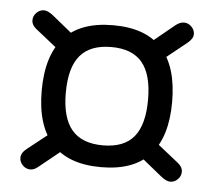

<svg xmlns="http://www.w3.org/2000/svg" viewBox="-39 -537 558 500"><g transform="rotate(5 240.0 -287.0)"><path d="M240 -472Q154 -472 111.5 -425Q69 -378 69 -286Q69 -195 111.5 -148Q154 -101 240 -101Q326 -101 368 -148Q410 -195 410 -286Q410 -378 368 -425Q326 -472 240 -472ZM240 -415Q295 -415 321 -383.5Q347 -352 347 -287Q347 -221 321 -189.5Q295 -158 240 -158Q185 -158 158.5 -189.5Q132 -221 132 -286Q132 -352 158.5 -383.5Q185 -415 240 -415ZM156 -423 81 -484Q67 -495 57 -495Q46 -495 37.5 -486.5Q29 -478 29 -467Q29 -454 42 -444L120 -382ZM360 -382 436 -443Q451 -455 451 -467Q451 -478 442.5 -486.5Q434 -495 423 -495Q412 -495 401 -486L324 -423ZM120 -192 43 -131Q29 -120 29 -107Q29 -96 37.5 -87.5Q46 -79 57 -79Q68 -79 78 -88L156 -151ZM324 -151 399 -90Q413 -79 423 -79Q434 -79 442.5 -87.5Q451 -96 451 -107Q451 -120 438 -130L360 -192Z"/></g></svg>

Font: Beiruti
Style: Regular
Weight: 400
Version: Version 1.00